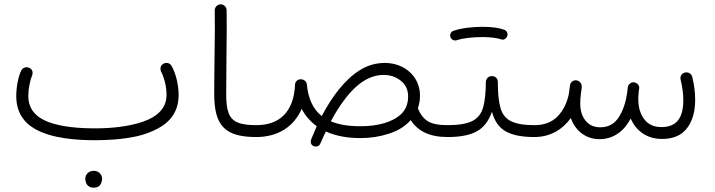

<svg xmlns="http://www.w3.org/2000/svg" viewBox="-20 -621 3268 877"><path d="M54.2 -182.1C54.2 -109.4 87.9 -61.5 139.6 -32.2C216.3 11.7 328.6 19.5 415.5 19.5C468.8 19.5 539.1 16.1 606.9 1C640.6 -6.8 671.9 -18.6 700.7 -33.7C757.8 -64 795.9 -112.3 795.9 -187C795.9 -235.4 782.7 -286.6 763.7 -319.8C756.3 -333 745.1 -333.5 739.7 -333.5C735.4 -333.5 731 -332.5 726.6 -330.1C717.3 -324.7 712.9 -317.4 712.9 -308.1C712.9 -303.2 713.9 -297.9 716.3 -292.5C722.7 -281.7 728 -266.1 733.4 -246.1C738.3 -226.1 740.7 -206.1 740.7 -187C740.7 -126.5 698.2 -87.9 633.8 -65.4C569.3 -43 489.7 -34.7 415.5 -34.7C336.9 -34.7 261.2 -41.5 203.1 -63C145 -84.5 109.4 -121.6 109.4 -182.1C109.4 -197.3 110.8 -214.4 114.3 -232.4C117.7 -250.5 121.6 -264.2 126 -273.9C127.9 -279.3 128.9 -284.2 128.9 -288.6C128.9 -298.8 124 -306.2 113.8 -311C109.9 -313 106 -314 102.1 -314C95.7 -314 84 -312 76.7 -298.3C62.5 -268.6 54.2 -221.2 54.2 -182.1ZM369.6 194.8C369.6 201.2 370.6 207 372.6 212.4C376.5 224.6 387.2 236.3 407.2 236.3C422.4 236.3 433.1 231.4 438.5 222.2C443.8 212.9 446.3 204.1 446.3 195.8C446.3 188.5 444.3 182.1 440.4 175.8C433.1 164.6 422.4 159.2 408.2 159.2C384.3 159.2 369.6 177.2 369.6 194.8Z M958.5 -191.4C958.5 -46.9 1007.8 4.9 1149.9 4.9H1150.4C1165.5 4.9 1177.2 -6.8 1177.2 -22C1177.2 -37.1 1165.5 -49.3 1150.4 -49.3H1149.9C1111.8 -49.3 1083 -53.7 1063.5 -62.5C1023.9 -80.1 1013.2 -119.6 1013.2 -191.9C1013.2 -312.5 1015.6 -415 1015.6 -484.9C1015.6 -514.6 1015.6 -544.9 1015.1 -574.7C1014.6 -589.8 1002.4 -601.1 988.8 -601.1H987.3C972.2 -600.6 960.9 -587.9 960.9 -574.2V-572.8C961.4 -544.9 961.4 -517.1 961.4 -489.3C961.4 -415 958.5 -310.1 958.5 -191.4Z M1123.5 -22C1123.5 -6.8 1135.3 4.9 1150.4 4.9C1250.5 4.9 1322.8 -43 1357.9 -123.5C1375 -91.8 1397.9 -65.4 1426.8 -44.4C1418.5 -25.4 1410.2 -5.9 1401.9 14.2C1400.4 18.6 1399.4 22.9 1399.4 26.9C1399.4 35.2 1403.3 41.5 1411.1 45.9C1414.6 47.4 1418 48.3 1421.4 48.3C1426.8 48.3 1437.5 47.9 1443.8 33.7C1452.1 14.6 1460 -3.4 1468.3 -20.5C1512.7 -0.5 1565.4 9.8 1626.5 9.8C1672.4 9.8 1715.8 2.9 1757.3 -10.7C1798.3 -23.9 1831.1 -44.4 1856 -72.3C1888.7 -22 1941.9 4.9 2024.4 4.9H2024.9C2040 4.9 2051.8 -6.8 2051.8 -22C2051.8 -37.1 2040 -49.3 2024.9 -49.3H2024.4C1982.4 -49.3 1952.1 -55.7 1933.1 -67.9C1914.1 -80.1 1899.4 -99.6 1888.7 -126.5C1895 -144.5 1898.4 -163.6 1898.4 -184.1C1898.4 -272.9 1826.2 -333.5 1738.3 -333.5C1697.3 -333.5 1659.2 -322.8 1624 -300.8C1553.7 -256.8 1496.1 -179.2 1449.7 -90.8C1411.1 -121.1 1388.2 -168.5 1381.8 -233.4C1381.3 -249.5 1367.2 -258.8 1355 -258.8H1352.1C1338.9 -258.3 1328.1 -248 1327.6 -233.9V-232.9C1321.8 -111.3 1258.3 -49.3 1150.4 -49.3C1135.3 -49.3 1123.5 -37.1 1123.5 -22ZM1732.9 -278.8C1762.2 -278.8 1788.1 -270 1810.5 -252.4C1833 -234.4 1844.2 -210.4 1844.2 -180.7C1844.2 -147.9 1834 -121.6 1814 -101.6C1772.9 -61.5 1703.1 -44.4 1626.5 -44.4C1571.3 -44.4 1526.4 -51.8 1491.2 -66.9C1511.2 -105 1533.7 -140.1 1558.6 -172.4C1607.9 -236.8 1666 -278.8 1732.9 -278.8Z M1997.6 -22C1997.6 -6.8 2009.8 4.9 2024.9 4.9C2083 4.9 2127.9 -3.9 2158.7 -21.5C2189.5 -38.6 2212.4 -68.4 2227.1 -110.8C2238.3 -68.4 2258.8 -38.6 2289.1 -21.5C2319.3 -3.9 2363.3 4.9 2420.4 4.9H2420.9C2436 4.9 2447.8 -6.8 2447.8 -22C2447.8 -37.1 2436 -49.3 2420.9 -49.3H2420.4C2372.6 -49.3 2336.9 -55.7 2313 -67.9C2289.1 -80.1 2273.4 -100.6 2265.6 -129.4C2257.8 -157.7 2253.9 -196.3 2253.9 -245.1V-247.6C2253.9 -260.7 2243.7 -272.9 2228.5 -273.4H2226.1C2212.9 -273.4 2200.7 -264.2 2199.2 -247.1C2199.2 -197.3 2194.8 -158.2 2186.5 -129.4C2178.2 -100.6 2161.6 -80.1 2136.7 -67.9C2111.8 -55.7 2074.2 -49.3 2024.9 -49.3C2009.8 -49.3 1997.6 -37.1 1997.6 -22ZM2037.1 -452.1C2040.5 -440.9 2051.3 -436 2059.1 -436C2061.5 -436 2063.5 -436.5 2065.9 -437C2093.8 -446.8 2139.6 -451.7 2184.6 -451.7C2217.3 -451.7 2250.5 -447.8 2268.6 -441.4C2271 -440.4 2273.9 -439.9 2276.4 -439.9C2283.7 -439.9 2289.6 -443.8 2294.9 -451.7C2297.4 -455.6 2298.3 -459.5 2298.3 -463.4C2298.3 -467.8 2297.4 -478 2285.2 -484.4C2260.7 -493.7 2227.1 -498.5 2184.6 -498.5C2138.2 -498.5 2086.9 -492.7 2052.2 -480.5C2040 -477.1 2036.1 -465.8 2036.1 -458.5C2036.1 -456.5 2036.6 -454.6 2037.1 -452.1Z M2394 -22C2394 -6.8 2405.8 4.9 2420.9 4.9C2493.2 4.9 2549.8 -29.3 2587.4 -82C2607.4 -24.9 2654.3 14.6 2718.3 14.6C2783.2 14.6 2831.1 -22.9 2860.8 -79.6C2885.7 -22.5 2935.1 13.7 3003.9 13.7C3055.2 13.7 3093.3 -2.9 3118.2 -35.6C3143.1 -68.4 3155.3 -111.3 3155.3 -165.5C3155.3 -198.2 3151.9 -227.1 3142.1 -269.5C3138.2 -284.7 3125 -290.5 3115.2 -290.5C3112.8 -290.5 3110.8 -290 3108.4 -289.6C3094.2 -286.1 3087.9 -273.9 3087.9 -264.6C3087.9 -262.2 3088.4 -259.8 3088.9 -257.3C3097.2 -223.6 3101.1 -191.9 3101.1 -163.1C3101.1 -86.4 3073.7 -40.5 3001.5 -40.5C2966.8 -40.5 2940.9 -52.2 2922.9 -76.2C2904.8 -99.6 2895.5 -130.4 2895.5 -168.5C2895.5 -176.8 2896 -185.5 2897 -195.3C2897.9 -201.2 2898.4 -207 2898.9 -213.4L2899.4 -215.3C2899.9 -216.8 2899.9 -218.8 2899.9 -220.2C2899.9 -228.5 2896 -234.9 2888.7 -240.2C2884.8 -242.7 2880.4 -244.6 2876 -245.1H2873C2866.2 -245.1 2859.9 -242.2 2854.5 -236.8L2853.5 -235.8C2850.1 -232.4 2848.1 -228 2847.7 -222.7C2846.2 -213.9 2845.2 -205.6 2844.7 -198.2C2838.4 -152.3 2825.2 -114.3 2805.7 -84.5C2786.1 -54.7 2758.3 -39.6 2721.7 -39.6C2692.9 -39.6 2670.4 -49.8 2654.3 -70.3C2638.2 -90.3 2630.4 -116.2 2630.4 -147.5C2630.4 -162.6 2631.3 -179.2 2633.8 -196.8C2635.3 -204.1 2636.2 -211.9 2636.7 -219.2L2637.2 -222.7V-226.1C2637.2 -230.5 2636.2 -234.4 2634.8 -237.8L2634.3 -238.8C2634.3 -239.3 2634.3 -239.3 2633.8 -239.7C2630.4 -246.1 2625.5 -250 2619.1 -252.4H2618.2C2618.2 -252.9 2618.2 -252.9 2617.7 -252.9L2613.8 -253.9C2612.3 -254.4 2611.3 -254.4 2609.9 -254.4C2598.6 -254.4 2585.4 -246.1 2583.5 -231C2581.1 -215.3 2579.6 -202.6 2578.6 -193.4C2570.3 -150.9 2552.7 -116.2 2526.9 -89.4C2500.5 -62.5 2465.3 -49.3 2420.9 -49.3C2405.8 -49.3 2394 -37.1 2394 -22Z"/></svg>

Font: Mikhak Light
Style: Regular
Weight: 300
Designer: Amin Abedi
Version: Version 3.2